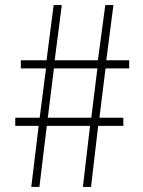

<svg xmlns="http://www.w3.org/2000/svg" viewBox="-20 -735 561 755"><path d="M103 0H135L164 -240H334L306 0H338L366 -240H465V-272H371L395 -466H488V-498H398L426 -715H394L365 -498H195L223 -715H191L163 -498H62V-466H161L136 -272H40V-240H132ZM168 -272 192 -466H363L339 -272Z"/></svg>

Font: SSpoqa Han Sans Neo Thin
Style: Regular
Weight: 100
Designer: [Spoqa Han Sans Neo] Dong-huui Kim  Younghwa Kang  Yujin Lee  [Noto Sans] Ryoko NISHIZUKA  (kana & ideographs); Paul D. 
Foundry: Spoqa (http://www.spoqa-han-sans.com)
Version: Version 1.000